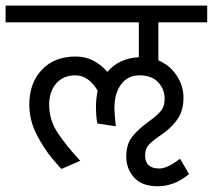

<svg xmlns="http://www.w3.org/2000/svg" viewBox="-50 -590 762 688"><path d="M517.5 -373.8Q558.8 -356.2 583.1 -319.4Q607.5 -282.5 607.5 -240Q607.5 -197.5 589.4 -168.1Q571.2 -138.8 537.5 -113.8Q527.5 -106.2 516.2 -98.8Q491.2 -81.2 480.6 -68.1Q470 -55 470 -32.5Q470 13.8 521.2 13.8Q550 13.8 595 -21.2L627.5 33.8Q575 77.5 515 77.5Q458.8 77.5 430.6 46.2Q402.5 15 402.5 -28.8Q402.5 -72.5 423.1 -99.4Q443.8 -126.2 483.8 -155Q510 -173.8 525 -190.6Q540 -207.5 540 -236.2Q540 -270 516.9 -295Q493.8 -320 450 -320Q407.5 -320 383.8 -287.5Q360 -255 360 -202.5Q360 -187.5 365 -137.5L298.8 -147.5Q296.2 -160 295 -176.2Q293.8 -192.5 293.8 -205Q293.8 -236.2 300 -265Q267.5 -320 220 -320Q176.2 -320 151.2 -290.6Q126.2 -261.2 126.2 -215Q126.2 -158.8 158.1 -111.9Q190 -65 237.5 -13.8L171.2 15Q171.2 18.8 138.8 -20Q106.2 -58.8 80.6 -109.4Q55 -160 55 -215Q55 -292.5 100 -340Q145 -387.5 221.2 -387.5Q286.2 -387.5 335 -332.5Q376.2 -381.2 447.5 -385V-510H-30V-570H692.5V-510H517.5Z"/></svg>

Font: Cambay
Style: Regular
Weight: 400
Designer: Pooja Saxena
Foundry: Pooja Saxena
Version: Version 1.181;PS 001.181;hotconv 1.0.70;makeotf.lib2.5.58329